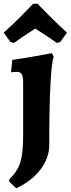

<svg xmlns="http://www.w3.org/2000/svg" viewBox="-46 -763 379 1029"><path d="M3 210 5 197Q48 155 63 107Q78 59 78 -35V-321Q78 -353 70.5 -365.5Q63 -378 43 -378Q32 -378 24 -377Q16 -376 13 -375L20 -442Q76 -450 144 -462Q212 -474 232 -478L242 -459Q231 -433 224.5 -312.5Q218 -192 218 14Q218 84 170.5 146Q123 208 41 246ZM10 -538 -26 -588Q21 -630 69.5 -679Q118 -728 132 -743H155Q169 -728 218 -679Q267 -630 313 -588L277 -538L258 -533Q222 -560 143 -610Q58 -555 29 -533Z"/></svg>

Font: Alegreya ExtraBold
Style: Regular
Weight: 800
Designer: Juan Pablo del Peral
Foundry: Huerta Tipografica
Version: Version 2.007; ttfautohint (v1.6)